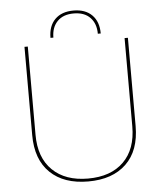

<svg xmlns="http://www.w3.org/2000/svg" viewBox="-56 -862 777 921"><g transform="rotate(-5 332.0 -401.5)"><path d="M581 -660V-235Q581 -117 515 -53.5Q449 10 332 10Q215 10 149 -53.5Q83 -117 83 -235V-660H99V-235Q99 -125 161 -64.5Q223 -4 332 -4Q442 -4 503.5 -64.5Q565 -125 565 -235V-660ZM453 -692H439Q439 -741 411 -770Q383 -799 332 -799Q281 -799 253 -770Q225 -741 225 -692H211Q211 -749 243 -781Q275 -813 332 -813Q389 -813 421 -781Q453 -749 453 -692Z"/></g></svg>

Font: Work Sans Thin
Style: Regular
Weight: 250
Designer: Wei Huang
Foundry: Wei Huang
Version: Version 2.012